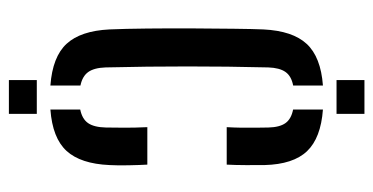

<svg xmlns="http://www.w3.org/2000/svg" viewBox="-224 -616 840 432"><g transform="rotate(90 196.0 -400.0)"><path d="M172.4 -93.4Q107.6 -98.2 78.5 -129.9Q49.4 -161.5 46.2 -226.3Q44.7 -261.4 44.2 -310.6Q43.7 -359.9 43.9 -411.3Q44.1 -462.8 44.7 -506Q45.2 -549.3 46.2 -572.5Q49.4 -638.5 78.8 -670.1Q108.2 -701.8 172.4 -706.6V-639.6Q151.1 -635.5 141.9 -622.3Q132.6 -609.1 131.7 -583.6Q130.6 -537.3 130 -492.2Q129.5 -447.1 129.5 -402.1Q129.5 -357 130 -311.3Q130.6 -265.5 131.7 -217.6Q132.6 -191.9 142 -178.6Q151.5 -165.3 172.4 -161ZM160.2 0V-62.8H236.2V0ZM226.4 -93.4V-160.5Q247.7 -164.8 257 -178.2Q266.3 -191.7 266.9 -218.2Q267.1 -236 267.3 -258.7Q267.5 -281.3 266.1 -311.5H350.4Q351.4 -294.4 351.9 -269Q352.4 -243.6 351.4 -226.3Q348.5 -161.4 319.6 -129.8Q290.6 -98.1 226.4 -93.4ZM266.1 -490.1Q267 -505.6 267.3 -523Q267.5 -540.4 267.3 -556.6Q267 -572.8 266.9 -584Q266.3 -609.2 257 -622.3Q247.7 -635.3 226.4 -639.5V-706.6Q290.6 -701.9 320.2 -670.8Q349.7 -639.8 351.4 -575.3Q351.6 -558.1 351.5 -533.2Q351.4 -508.4 350.4 -490.1ZM160.2 -737.2V-800H236.2V-737.2Z"/></g></svg>

Font: Big Shoulders Stencil Text SC Thin
Style: Regular
Weight: 100
Designer: Patric King
Foundry: XO Type Co
Version: Version 2.001